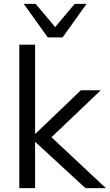

<svg xmlns="http://www.w3.org/2000/svg" viewBox="-20 -965 563 985"><path d="M79 0V-736H160V-279H162L395 -502H497L244 -261L523 0H418L162 -236H160V0ZM225 -773 102 -945H163L263 -826L363 -945H424L301 -773Z"/></svg>

Font: Mulish
Style: Regular
Weight: 400
Designer: Vernon Adams
Foundry: Vernon Adams
Version: Version 3.603; ttfautohint (v1.8.3)